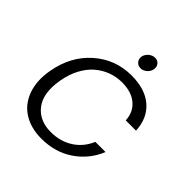

<svg xmlns="http://www.w3.org/2000/svg" viewBox="-191 -846 994 994"><g transform="rotate(45 306.5 -348.5)"><path d="M45.9 -272.9Q68.8 -400.9 156.2 -477.5Q243.7 -554.2 360.8 -554.2Q461.9 -554.2 518.6 -504.4Q575.2 -454.6 579.1 -368.2H503.9Q501 -426.8 460.4 -460.4Q419.9 -494.1 351.1 -494.1Q310.5 -494.1 273.2 -480.2Q235.8 -466.3 204.3 -439.5Q172.9 -412.6 150.1 -369.9Q127.4 -327.1 118.2 -272.9Q99.6 -166 143.8 -108.4Q188 -50.8 272 -50.8Q341.3 -50.8 393.8 -84.5Q446.3 -118.2 471.2 -178.2H545.9Q511.7 -94.2 437 -43.2Q362.3 7.8 262.2 7.8Q185.5 7.8 131.3 -25.9Q77.1 -59.6 54 -123.8Q30.8 -188 45.9 -272.9ZM367.2 -612.8Q348.1 -612.8 336.7 -626.5Q325.2 -640.1 328.1 -659.2Q332 -678.2 347.9 -691.7Q363.8 -705.1 382.8 -705.1Q401.4 -705.1 412.4 -691.4Q423.3 -677.7 419.9 -659.2Q417 -640.6 401.4 -626.7Q385.7 -612.8 367.2 -612.8Z"/></g></svg>

Font: SVN-Poppins Light
Style: Italic
Weight: 300
Italic angle: -10°
Designer: Ninad Kale (Devanagari), Jonny Pinhorn (Latin)
Foundry: Indian Type Foundry
Version: Version 3.002 2017